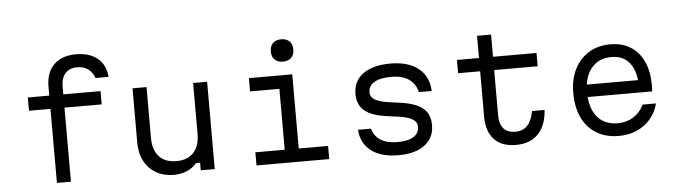

<svg xmlns="http://www.w3.org/2000/svg" viewBox="-51 -1079 4603 1310"><g transform="rotate(-5 2250.0 -424.0)"><path d="M389 0H293V-507H146V-598H293V-660Q293 -756 347 -809.5Q401 -863 499 -863Q591 -863 646 -817.5Q701 -772 707 -690H618Q603 -731 573 -752.5Q543 -774 499 -774Q447 -774 418 -742Q389 -710 389 -652V-598H644V-507H389Z M1374 -598V0H1278V-52H1250Q1225 -21 1183.5 -3Q1142 15 1094 15Q1025 15 973 -14.5Q921 -44 892 -98Q863 -152 863 -224V-598H959V-250Q959 -167 1000.5 -122Q1042 -77 1119 -77Q1195 -77 1236.5 -122Q1278 -167 1278 -250V-598Z M1660 -598H1957V-90H2158V0H1660V-90H1861V-507H1660ZM1902 -690Q1866 -690 1845.5 -709.5Q1825 -729 1825 -766Q1825 -803 1845.5 -823Q1866 -843 1902 -843Q1938 -843 1958.5 -823Q1979 -803 1979 -766Q1979 -729 1958.5 -709.5Q1938 -690 1902 -690Z M2460 -182Q2473 -131 2517 -103Q2561 -75 2632 -75Q2705 -75 2743 -99Q2781 -123 2781 -169Q2781 -199 2751 -218Q2721 -237 2660 -246L2574 -258Q2470 -272 2422.5 -312.5Q2375 -353 2375 -427Q2375 -515 2442.5 -564Q2510 -613 2630 -613Q2752 -613 2821.5 -557.5Q2891 -502 2895 -402H2807Q2794 -460 2748.5 -491Q2703 -522 2629 -522Q2552 -522 2511.5 -498Q2471 -474 2471 -428Q2471 -398 2501 -379.5Q2531 -361 2592 -352L2678 -340Q2782 -325 2829.5 -285Q2877 -245 2877 -170Q2877 -112 2847.5 -70.5Q2818 -29 2763.5 -7Q2709 15 2631 15Q2513 15 2445 -37Q2377 -89 2371 -182Z M3332 -750V-598H3630V-507H3332V-196Q3332 -137 3359.5 -106Q3387 -75 3440 -75Q3492 -75 3522.5 -108Q3553 -141 3565 -206H3651Q3644 -99 3588.5 -42Q3533 15 3436 15Q3339 15 3287.5 -40Q3236 -95 3236 -196V-507H3085V-598H3236V-750Z M3929 -353H4338L4306 -308Q4306 -412 4262 -469Q4218 -526 4137 -526Q4050 -526 4000 -466.5Q3950 -407 3950 -304Q3950 -193 4000 -132.5Q4050 -72 4142 -72Q4202 -72 4248 -101Q4294 -130 4321 -184H4412Q4397 -124 4358.5 -79Q4320 -34 4264.5 -9.5Q4209 15 4142 15Q4053 15 3989 -23.5Q3925 -62 3890.5 -133.5Q3856 -205 3856 -304Q3856 -398 3891 -467Q3926 -536 3989 -574.5Q4052 -613 4137 -613Q4217 -613 4275 -576.5Q4333 -540 4364 -472Q4395 -404 4395 -309Q4395 -299 4394.5 -288.5Q4394 -278 4393 -268H3929Z"/></g></svg>

Font: Martian Mono SemiExpanded Light
Style: Regular
Weight: 300
Width: 6
Monospace: yes
Designer: Roman Shamin
Foundry: Evil Martians
Version: Version 0.930